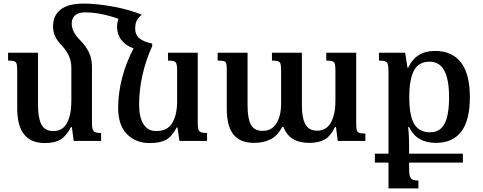

<svg xmlns="http://www.w3.org/2000/svg" viewBox="-20 -786 2694 1071"><path d="M1135 -44V0H981L970 -75H966Q937 -22 904 -5Q871 12 815 12Q737 12 688 -38Q639 -88 639 -185Q639 -264 660.5 -349Q682 -434 725 -516Q681 -532 657 -563Q633 -594 633 -637Q633 -659 641 -681Q539 -717 455 -717Q416 -717 398 -700Q380 -683 380 -654Q380 -612 421 -568Q460 -529 476.5 -493.5Q493 -458 493 -413V-99Q493 -64 503 -54Q513 -44 544 -44V0H391L381 -77H376Q349 -26 316.5 -7Q284 12 230 12Q76 12 76 -181V-391Q76 -418 73 -429Q70 -440 60 -444Q50 -448 25 -448V-492H192V-200Q192 -128 211 -91.5Q230 -55 278 -55Q330 -55 354 -101Q378 -147 378 -220V-407Q378 -444 365 -473Q352 -502 326 -531Q300 -557 288 -582Q276 -607 276 -639Q276 -700 318.5 -733Q361 -766 446 -766Q519 -766 609.5 -749.5Q700 -733 771 -704Q750 -687 742 -669.5Q734 -652 734 -625Q734 -594 755.5 -574Q777 -554 829 -543V-529Q793 -450 774.5 -366.5Q756 -283 756 -203Q756 -133 780 -94Q804 -55 851 -55Q915 -55 941.5 -101Q968 -147 968 -220V-393Q968 -419 964.5 -429.5Q961 -440 951 -444Q941 -448 917 -448V-492H1083V-99Q1083 -75 1087 -63.5Q1091 -52 1102 -48Q1113 -44 1135 -44Z M1967 -492V-93Q1967 -69 1970.5 -59Q1974 -49 1984 -45Q1994 -41 2018 -41V0H1864L1854 -78H1849Q1824 -26 1790.5 -7.5Q1757 11 1705 11Q1594 11 1561 -78H1554Q1529 -29 1489.5 -9Q1450 11 1397 11Q1320 11 1282.5 -35.5Q1245 -82 1245 -179V-397Q1245 -422 1242 -432Q1239 -442 1229 -445Q1219 -448 1194 -448V-492H1361V-196Q1361 -125 1379.5 -90.5Q1398 -56 1445 -56Q1497 -56 1522.5 -98.5Q1548 -141 1548 -207V-392Q1548 -418 1545 -429Q1542 -440 1531.5 -444Q1521 -448 1497 -448V-492H1664V-196Q1664 -127 1684 -92Q1704 -57 1749 -57Q1801 -57 1826 -103Q1851 -149 1851 -220V-392Q1851 -418 1848 -429Q1845 -440 1835 -444Q1825 -448 1800 -448V-492Z M2262 71H2562V121H2262V153Q2262 184 2267 198Q2272 212 2282.5 216.5Q2293 221 2314 221V265H2147V121H2071V71H2147V-389Q2147 -416 2143 -428Q2139 -440 2128.5 -444Q2118 -448 2094 -448V-492H2240L2253 -408H2257Q2300 -502 2406 -502Q2502 -502 2551.5 -437.5Q2601 -373 2601 -243Q2601 -115 2553 -52Q2505 11 2412 11Q2304 11 2262 -77H2256Q2262 -49 2262 46ZM2263 -244Q2263 -139 2291 -93.5Q2319 -48 2379 -48Q2434 -48 2459.5 -95.5Q2485 -143 2485 -243Q2485 -342 2458.5 -392Q2432 -442 2376 -442Q2315 -442 2289 -392Q2263 -342 2263 -244Z"/></svg>

Font: Noto Serif Armenian Medium
Style: Regular
Weight: 500
Designer: Monotype Design team
Foundry: Monotype Imaging Inc.
Version: Version 1.000